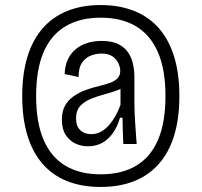

<svg xmlns="http://www.w3.org/2000/svg" viewBox="-20 -655 798 760"><path d="M378 85Q304 85 246 62Q188 39 148.5 -6.5Q109 -52 88.5 -119Q68 -186 68 -275Q68 -363 88.5 -430Q109 -497 148.5 -542.5Q188 -588 246 -611.5Q304 -635 378 -635Q453 -635 511.5 -611.5Q570 -588 609.5 -542.5Q649 -497 669.5 -430Q690 -363 690 -275Q690 -186 669.5 -119Q649 -52 609 -6.5Q569 39 511 62Q453 85 378 85ZM378 35Q462 35 519 1Q576 -33 605.5 -101.5Q635 -170 635 -275Q635 -379 605.5 -447.5Q576 -516 519 -550.5Q462 -585 378 -585Q296 -585 238.5 -550.5Q181 -516 152 -447.5Q123 -379 123 -275Q123 -170 152.5 -101.5Q182 -33 239 1Q296 35 378 35ZM341 -124Q358 -124 374 -131Q390 -138 405 -153Q420 -168 433 -189.5Q446 -211 457 -240V-318L481 -324Q470 -307 447 -298.5Q424 -290 396 -282.5Q368 -275 341.5 -264.5Q315 -254 298 -236Q281 -218 281 -185Q281 -156 297.5 -140Q314 -124 341 -124ZM328 -76Q301 -76 278 -87Q255 -98 240 -121Q225 -144 225 -181Q225 -214 237 -236Q249 -258 270 -273Q291 -288 317.5 -298Q344 -308 374 -315Q400 -321 418 -328Q436 -335 446 -346Q456 -357 456 -375Q456 -389 448.5 -405Q441 -421 425 -432Q409 -443 381 -443Q362 -443 341 -435.5Q320 -428 305.5 -408Q291 -388 291 -350L236 -362Q237 -395 248.5 -419.5Q260 -444 280 -460.5Q300 -477 326 -485Q352 -493 382 -493Q423 -493 448 -480.5Q473 -468 487 -447.5Q501 -427 506.5 -401.5Q512 -376 512 -350V-247Q512 -228 513 -206Q514 -184 515.5 -161.5Q517 -139 518.5 -119Q520 -99 521 -85H468Q467 -110 466 -139Q465 -168 465 -189H455Q445 -154 427 -128.5Q409 -103 384.5 -89.5Q360 -76 328 -76Z"/></svg>

Font: Bricolage Grotesque SemiCondensed ExtraLight
Style: Regular
Weight: 250
Width: 4
Designer: Mathieu Triay
Foundry: Atelier Triay
Version: Version 1.000;gftools[0.9.30]